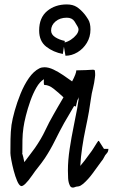

<svg xmlns="http://www.w3.org/2000/svg" viewBox="-20 -820 547 868"><path d="M324 24Q303 34 296 19Q289 5 288 -14Q287 -33 287 -49Q287 -95 295 -147.5Q303 -200 313 -248.5Q323 -297 329 -330Q331 -343 333 -355.5Q335 -368 337 -381Q336 -377 334 -374Q332 -371 330 -368L323 -339H320Q319 -340 318 -340Q317 -340 315 -341Q302 -318 290 -298Q278 -278 270 -264Q248 -224 228 -183.5Q208 -143 183 -105Q168 -83 153 -64.5Q138 -46 126 -28Q89 25 75 21Q66 18 57.5 -2Q49 -22 42 -48.5Q35 -75 31 -97.5Q27 -120 27 -128Q27 -159 27.5 -191.5Q28 -224 32 -255Q36 -282 46.5 -319.5Q57 -357 73 -396.5Q89 -436 110.5 -467Q132 -498 158 -511Q168 -516 181 -516Q200 -516 222 -505.5Q244 -495 266 -480Q288 -465 306 -452Q325 -488 325 -502H327Q378 -503 393.5 -504.5Q409 -506 409 -500Q409 -499 410 -489.5Q411 -480 409 -469Q408 -458 405.5 -445.5Q403 -433 401 -424Q394 -397 390.5 -370Q387 -343 382 -315Q376 -281 367 -239Q358 -197 351.5 -153Q345 -109 343 -70Q352 -80 362.5 -94Q373 -108 395 -138Q396 -139 402.5 -149.5Q409 -160 416 -171Q423 -182 424 -183H427L450 -147H470Q470 -134 462 -126Q455 -119 450.5 -109Q446 -99 438 -90Q419 -64 399 -36.5Q379 -9 356 11Q344 21 335 22.5Q326 24 324 24ZM90 -87Q107 -110 119 -125.5Q131 -141 138 -151Q167 -193 184 -229.5Q201 -266 223 -304Q231 -319 243 -339Q255 -359 267 -380Q246 -400 223.5 -418Q201 -436 181 -436Q178 -436 178 -447Q178 -458 179 -462Q160 -451 144.5 -424Q129 -397 117 -363Q105 -329 97 -297Q89 -265 86 -243Q82 -215 81.5 -187.5Q81 -160 81 -128H80Q82 -122 85 -110.5Q88 -99 90 -87ZM276 -568 269 -609 264 -576Q221 -584 189 -609Q157 -634 157 -682Q157 -740 193 -770Q229 -800 282 -800Q309 -800 327 -788.5Q345 -777 363 -755Q368 -749 378.5 -732.5Q389 -716 389 -687Q389 -653 372.5 -626Q356 -599 330 -583.5Q304 -568 276 -568ZM272 -628Q286 -631 300.5 -640.5Q315 -650 325 -662.5Q335 -675 335 -687Q335 -693 330.5 -700.5Q326 -708 317 -723Q306 -740 282 -740Q251 -740 231 -723Q211 -706 211 -682Q211 -664 229.5 -652Q248 -640 273 -635Z"/></svg>

Font: Syne Tactile
Style: Regular
Weight: 400
Designer: Lucas Descroix
Foundry: Bonjour Monde
Version: Version 2.100; ttfautohint (v1.8.3)